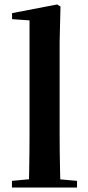

<svg xmlns="http://www.w3.org/2000/svg" viewBox="-20 -839 395 859"><path d="M33.5 0V-29.9L145.2 -40.2H208L324.6 -29.9V0ZM109.1 0Q110.1 -35.1 110.6 -75.2Q111.1 -115.3 111.6 -156.4Q112.1 -197.6 112.1 -234.8V-747.8L34 -753.3V-780.3L235.6 -819L250.6 -810L246.8 -650.9V-234.8Q246.8 -197.6 247.3 -156.4Q247.8 -115.3 248.7 -75.2Q249.6 -35.1 250.6 0Z"/></svg>

Font: Noto Serif TC
Style: Regular
Weight: 200
Designer: Ryoko NISHIZUKA 西塚涼子 (kana & ideographs); Frank Grießhammer (Latin, Greek & Cyrillic); Wenlong ZHANG 张文龙 (bopomofo); San
Foundry: Adobe
Version: Version 2.001;hotconv 1.1.0;makeotfexe 2.6.0